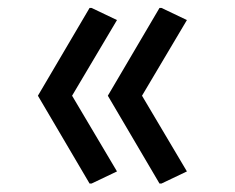

<svg xmlns="http://www.w3.org/2000/svg" viewBox="-20 -604 577 472"><path d="M245.1 -368.7 372.1 -584.5H377L439.5 -554.7L329.1 -368.7L439.5 -182.6L377 -152.8H372.1ZM73.2 -368.7 200.2 -584.5H205.1L267.6 -554.7L157.2 -368.7L267.6 -182.6L205.1 -152.8H200.2Z"/></svg>

Font: Nova Square
Style: Book
Weight: 400
Designer: Wojciech Kalinowski "wmk69" (wmk69@o2.pl)
Foundry: Wojciech Kalinowski "wmk69" (wmk69@o2.pl)
Version: Version 3.1.0; 2021-05-23